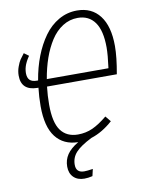

<svg xmlns="http://www.w3.org/2000/svg" viewBox="-97 -761 787 1041"><g transform="rotate(-10 296.5 -240.5)"><path d="M553.2 -314.9H168.9Q163.1 -265.1 163.1 -215.8Q163.1 -117.2 195.6 -73.5Q228 -29.8 290 -29.8Q333 -29.8 370.4 -46.6Q407.7 -63.5 452.1 -100.1L477.1 -69.8Q419.9 -18.6 357.9 1Q295.4 32.2 269.3 60.8Q243.2 89.4 243.2 128.9Q243.2 172.9 288.1 172.9Q304.2 172.9 335.9 168L327.1 206.1Q303.2 211.9 282.2 211.9Q245.1 211.9 223.1 190.4Q201.2 168.9 201.2 131.8Q201.2 94.7 220.7 65.7Q240.2 36.6 283.2 11.2Q203.1 9.8 159.7 -46.4Q116.2 -102.5 116.2 -215.8Q116.2 -267.1 122.1 -316.9H115.2Q27.8 -318.4 27.8 -399.9Q27.8 -424.8 36.4 -448.2Q44.9 -471.7 53.2 -484.1Q61.5 -496.6 76.2 -515.1L102.1 -496.1Q101.6 -495.6 98.6 -491.2Q95.7 -486.8 94.7 -485.1Q93.8 -483.4 90.6 -478.3Q87.4 -473.1 85.9 -470Q84.5 -466.8 81.8 -461.4Q79.1 -456.1 77.6 -451.9Q76.2 -447.8 74.2 -441.9Q72.3 -436 71.3 -430.7Q70.3 -425.3 69.6 -419.2Q68.8 -413.1 68.8 -407.2Q68.8 -380.4 81.5 -368.2Q94.2 -356 120.1 -356H127Q138.7 -426.3 161.9 -486.1Q185.1 -545.9 218.8 -592.8Q252.4 -639.6 299.1 -666.3Q345.7 -692.9 399.9 -692.9Q480.5 -692.9 525.1 -634.8Q569.8 -576.7 569.8 -467.8Q569.8 -406.2 553.2 -314.9ZM397 -652.8Q352.1 -652.8 314 -628.7Q275.9 -604.5 248.8 -562.5Q221.7 -520.5 203.4 -468.3Q185.1 -416 174.8 -355H514.2Q523.9 -427.2 523.9 -467.8Q523.9 -560.5 491 -606.7Q458 -652.8 397 -652.8Z"/></g></svg>

Font: Fira Sans Compressed ExtraLight
Style: Italic
Weight: 250
Width: 3
Italic angle: -8°
Designer: Carrois Corporate & Edenspiekermann AG
Foundry: Carrois Corporate GbR & Edenspiekermann AG
Version: Version 4.203;PS 004.203;hotconv 1.0.88;makeotf.lib2.5.64775